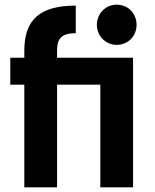

<svg xmlns="http://www.w3.org/2000/svg" viewBox="-20 -801 664 821"><path d="M540 -634C572 -667 572 -723 540 -756C524 -773 501 -781 479 -781C457 -781 435 -773 419 -756C386 -723 386 -667 419 -634C435 -618 457 -609 479 -609C501 -609 524 -618 540 -634ZM224 -585C224 -638 245 -659 304 -659V-777C152 -777 84 -718 84 -585V-554H24V-439H84V0H224V-439H409V0H549V-554H224Z"/></svg>

Font: Matrixport Bold
Style: Regular
Weight: 600
Designer: Ninad Kale (Devanagari), Jonny Pinhorn (Latin)
Foundry: Indian Type Foundry
Version: Version 2.000;PS 1.0;hotconv 1.0.79;makeotf.lib2.5.61930; tt